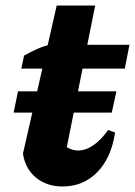

<svg xmlns="http://www.w3.org/2000/svg" viewBox="-20 -661 488 694"><path d="M206 13Q149 13 110 -19Q71 -51 63 -106L185 -641H324L209 -67L207 -139Q235 -117 262 -117Q290 -117 317.5 -136Q345 -155 371 -191L396 -182Q382 -90 331.5 -38.5Q281 13 206 13ZM57 -413 67 -460Q90 -473 112 -483Q134 -493 158 -499H448L431 -413ZM45.1 -330.8H400.8L384 -254H29.2Z"/></svg>

Font: Piazzolla Thin Black
Style: Italic
Weight: 900
Italic angle: -11.3°
Version: Version 2.005